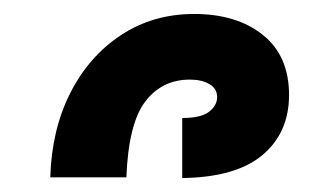

<svg xmlns="http://www.w3.org/2000/svg" viewBox="-20 -848 481 275"><path d="M52 -594Q54 -662 80.5 -714.5Q107 -767 153 -797.5Q199 -828 258 -828Q319 -828 356.5 -798Q394 -768 394 -712Q394 -658 356 -626Q318 -594 241 -593V-679Q268 -679 279.5 -688Q291 -697 291 -709Q291 -721 280 -727.5Q269 -734 252 -734Q212 -734 188 -702.5Q164 -671 161 -594Z"/></svg>

Font: Noto Sans Armenian
Style: Regular
Weight: 400
Designer: Monotype Design Team
Foundry: Monotype Imaging Inc.
Version: Version 2.007